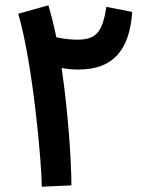

<svg xmlns="http://www.w3.org/2000/svg" viewBox="-20 -702 569 726"><path d="M250 -1C250 -84 239 -269 213 -445C233 -441 254 -439 276 -439C410 -439 470 -515 480 -657L382 -676C367 -573 338 -552 271 -552C248 -552 220 -555 193 -561C184 -605 174 -645 163 -682L49 -650C105 -459 138 -80 138 4Z"/></svg>

Font: Noto Sans Arabic SemCond SemBd
Style: Regular
Weight: 600
Width: 4
Designer: Monotype Design Team, Nadine Chahine, Nizar Qandah and Khaled Hosny
Foundry: Monotype Imaging Inc.
Version: Version 2.012